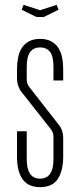

<svg xmlns="http://www.w3.org/2000/svg" viewBox="-20 -760 330 790"><path d="M90 -220V-105Q90 -25 145 -25Q200 -25 200 -105V-196Q200 -208 196.5 -216Q193 -224 188 -230L69 -381Q61 -390 55.5 -405.5Q50 -421 50 -438V-475Q50 -501 54.5 -523.5Q59 -546 70 -563Q81 -580 99.5 -590Q118 -600 145 -600Q172 -600 190.5 -590Q209 -580 220 -563Q231 -546 235.5 -523.5Q240 -501 240 -475V-429H200V-485Q200 -529 185.5 -547Q171 -565 145 -565Q119 -565 104.5 -546.5Q90 -528 90 -485V-433Q90 -414 102 -400L220 -249Q230 -237 235 -223Q240 -209 240 -191V-115Q240 -58 218 -24Q196 10 145 10Q96 10 73 -22.5Q50 -55 50 -115V-220ZM77 -740 145 -718 213 -740 221 -720 160 -690H130L69 -720Z"/></svg>

Font: Exetegue Light
Style: Regular
Weight: 300
Designer: Fábio Duarte Martins
Foundry: Fábio Duarte Martins
Version: Version 0.001